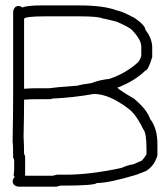

<svg xmlns="http://www.w3.org/2000/svg" viewBox="-20 -700 626 720"><path d="M134.8 -679.7H275.4Q371.1 -679.7 419.9 -660.2Q432.1 -660.2 484.4 -632.8Q525.4 -604.5 525.4 -587.9Q550.8 -555.7 550.8 -521.5V-486.3Q535.6 -435.5 525.4 -435.5Q484.4 -395.5 419.9 -371.1Q431.2 -359.9 482.4 -330.1Q531.2 -289.6 543 -253.9Q570.3 -218.8 570.3 -160.2V-117.2Q559.1 -77.6 527.3 -58.6L492.2 -44.9Q388.7 -13.7 343.8 -13.7Q333 -3.9 212.9 -3.9H207Q193.4 0 191.4 0H48.8Q27.3 -3.4 27.3 -21.5Q31.2 -35.2 35.2 -35.2Q33.2 -41 31.2 -41L33.2 -64.5V-97.7Q33.2 -103 29.3 -109.4Q29.3 -160.2 27.3 -168Q29.3 -279.3 29.3 -349.6V-656.2Q32.7 -677.7 50.8 -677.7Q62.5 -675.3 62.5 -671.9Q84 -679.7 134.8 -679.7ZM70.3 -628.9V-367.2Q99.6 -369.1 113.3 -369.1H164.1Q185.5 -372.6 271.5 -378.9Q279.8 -382.3 324.2 -388.7Q351.1 -399.9 390.6 -404.3Q452.6 -425.3 498 -466.8Q509.8 -482.9 509.8 -494.1V-525.4Q509.8 -551.8 472.7 -589.8Q455.1 -603 416 -619.1Q368.7 -630.9 365.2 -630.9Q347.7 -638.7 279.3 -638.7H150.4Q70.3 -638.7 70.3 -628.9ZM166 -328.1H113.3Q99.6 -328.1 70.3 -326.2V-324.2Q70.3 -262.7 68.4 -189.5Q70.3 -151.9 70.3 -123Q74.2 -116.7 74.2 -111.3V-41H177.7Q179.7 -41 193.4 -44.9H226.6Q318.4 -44.9 435.5 -70.3Q460.4 -81.5 480.5 -84L511.7 -97.7Q518.1 -103.5 529.3 -121.1V-142.6Q529.3 -201.2 517.6 -214.8Q489.3 -272.9 460.9 -293Q389.2 -347.7 332 -347.7Q255.4 -334 173.8 -330.1Q173.8 -328.1 166 -328.1Z"/></svg>

Font: CEF Fonts CJK
Style: Regular
Weight: 400
Designer: PartyBoss (派对大魔王)
Version: Release 2.25